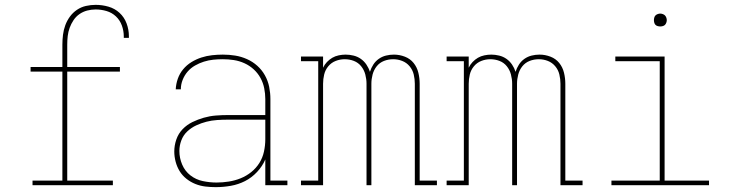

<svg xmlns="http://www.w3.org/2000/svg" viewBox="-20 -763 3040 791"><path d="M114 0V-19H237V-468H106V-487H237V-579Q237 -599 239.5 -619.5Q242 -640 249 -659Q256 -678 268 -694.5Q280 -711 297 -722.5Q314 -734 334 -738.5Q354 -743 374 -743Q401 -743 427 -735.5Q453 -728 472.5 -710Q492 -692 501.5 -666.5Q511 -641 511 -614Q511 -612 511 -610.5Q511 -609 511 -607H490Q490 -608 490 -609.5Q490 -611 490 -613Q490 -636 482 -658Q474 -680 457.5 -695.5Q441 -711 419 -717.5Q397 -724 374 -724Q356 -724 339 -719.5Q322 -715 307.5 -705Q293 -695 283 -680Q273 -665 267 -648.5Q261 -632 259 -614.5Q257 -597 257 -579V-487H474V-468H257V-19H445V0Z M869 8Q848 8 826.5 5.5Q805 3 785 -5Q765 -13 748 -26.5Q731 -40 720 -58Q709 -76 703.5 -97Q698 -118 698 -139Q698 -164 706.5 -188.5Q715 -213 732.5 -231Q750 -249 772.5 -260Q795 -271 819.5 -278Q844 -285 869 -287Q894 -289 919 -289H1073V-355Q1073 -377 1068.5 -399.5Q1064 -422 1053 -442Q1042 -462 1025 -477.5Q1008 -493 987 -502.5Q966 -512 943.5 -515.5Q921 -519 898 -519Q878 -519 858.5 -517Q839 -515 820 -509Q801 -503 783.5 -493Q766 -483 753 -468Q740 -453 732.5 -434Q725 -415 725 -395H704Q705 -417 712.5 -438.5Q720 -460 734.5 -477.5Q749 -495 768.5 -507Q788 -519 809.5 -526Q831 -533 853.5 -535.5Q876 -538 898 -538Q924 -538 949 -534Q974 -530 997.5 -519.5Q1021 -509 1040 -492Q1059 -475 1071.5 -452.5Q1084 -430 1089 -405Q1094 -380 1094 -355V-19H1164V0H1073V-106Q1061 -78 1039 -54.5Q1017 -31 989.5 -17Q962 -3 931 2.5Q900 8 869 8ZM872 -11Q897 -11 922.5 -15Q948 -19 971.5 -28.5Q995 -38 1015 -54Q1035 -70 1048.5 -91.5Q1062 -113 1067.5 -138.5Q1073 -164 1073 -189V-270H919Q897 -270 874.5 -268.5Q852 -267 830.5 -261.5Q809 -256 788.5 -246.5Q768 -237 751.5 -221.5Q735 -206 727 -184.5Q719 -163 719 -141Q719 -112 730.5 -85Q742 -58 764.5 -40.5Q787 -23 815.5 -17Q844 -11 872 -11Z M1220 0V-19H1291V-511H1220V-530H1311V-484Q1317 -497 1327 -507.5Q1337 -518 1349 -525Q1361 -532 1375.5 -535Q1390 -538 1404 -538Q1420 -538 1436.5 -534Q1453 -530 1466.5 -520.5Q1480 -511 1489.5 -497Q1499 -483 1504 -467Q1509 -483 1518 -497Q1527 -511 1540.5 -520.5Q1554 -530 1570 -534Q1586 -538 1603 -538Q1626 -538 1648 -529.5Q1670 -521 1684 -503.5Q1698 -486 1703.5 -463.5Q1709 -441 1709 -418V-19H1780V0H1689V-418Q1689 -437 1684.5 -456Q1680 -475 1667.5 -490Q1655 -505 1637 -512Q1619 -519 1600 -519Q1580 -519 1562 -512Q1544 -505 1532 -490Q1520 -475 1515 -456Q1510 -437 1510 -418V0H1490V-418Q1490 -437 1485 -456Q1480 -475 1468 -490Q1456 -505 1438 -512Q1420 -519 1400 -519Q1381 -519 1363 -512Q1345 -505 1332.5 -490Q1320 -475 1315.5 -456Q1311 -437 1311 -418V0Z M1820 0V-19H1891V-511H1820V-530H1911V-484Q1917 -497 1927 -507.5Q1937 -518 1949 -525Q1961 -532 1975.5 -535Q1990 -538 2004 -538Q2020 -538 2036.5 -534Q2053 -530 2066.5 -520.5Q2080 -511 2089.5 -497Q2099 -483 2104 -467Q2109 -483 2118 -497Q2127 -511 2140.5 -520.5Q2154 -530 2170 -534Q2186 -538 2203 -538Q2226 -538 2248 -529.5Q2270 -521 2284 -503.5Q2298 -486 2303.5 -463.5Q2309 -441 2309 -418V-19H2380V0H2289V-418Q2289 -437 2284.5 -456Q2280 -475 2267.5 -490Q2255 -505 2237 -512Q2219 -519 2200 -519Q2180 -519 2162 -512Q2144 -505 2132 -490Q2120 -475 2115 -456Q2110 -437 2110 -418V0H2090V-418Q2090 -437 2085 -456Q2080 -475 2068 -490Q2056 -505 2038 -512Q2020 -519 2000 -519Q1981 -519 1963 -512Q1945 -505 1932.5 -490Q1920 -475 1915.5 -456Q1911 -437 1911 -418V0Z M2499 0V-19H2698V-511H2515V-530H2718V-19H2901V0ZM2700 -654Q2695 -654 2689.5 -655.5Q2684 -657 2680.5 -660.5Q2677 -664 2675.5 -669.5Q2674 -675 2674 -680Q2674 -685 2675.5 -690.5Q2677 -696 2680.5 -699.5Q2684 -703 2689.5 -705Q2695 -707 2700 -707Q2705 -707 2710.5 -705Q2716 -703 2719.5 -699.5Q2723 -696 2725 -690.5Q2727 -685 2727 -680Q2727 -675 2725 -669.5Q2723 -664 2719.5 -660.5Q2716 -657 2710.5 -655.5Q2705 -654 2700 -654Z"/></svg>

Font: Iosevka Curly Slab ThEx
Style: Regular
Weight: 100
Width: 7
Monospace: yes
Designer: Belleve Invis
Foundry: Belleve Invis
Version: Version 11.1.0; ttfautohint (v1.8.3)